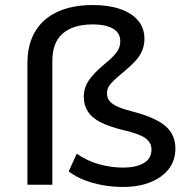

<svg xmlns="http://www.w3.org/2000/svg" viewBox="-20 -734 753 763"><path d="M468 9Q429 9 389.5 2Q350 -5 315 -18.5Q280 -32 253 -53L285 -123Q329 -93 376.5 -80.5Q424 -68 468 -68Q521 -68 551.5 -86Q582 -104 582 -140Q582 -168 557 -185.5Q532 -203 466 -218Q413 -231 379 -248.5Q345 -266 329 -291Q313 -316 313 -349Q313 -385 333 -414.5Q353 -444 395 -479Q425 -503 441.5 -523.5Q458 -544 458 -570Q458 -593 445 -607.5Q432 -622 407.5 -629.5Q383 -637 349 -637Q271 -637 229.5 -601Q188 -565 188 -492V0H89V-483Q89 -557 119.5 -608.5Q150 -660 208.5 -687Q267 -714 349 -714Q412 -714 458 -698Q504 -682 529 -652Q554 -622 554 -580Q554 -555 545 -533Q536 -511 517 -490.5Q498 -470 471 -448Q440 -423 422.5 -404Q405 -385 405 -364Q405 -344 416.5 -331Q428 -318 452.5 -308Q477 -298 517 -288Q599 -266 638 -232.5Q677 -199 677 -143Q677 -97 651 -63Q625 -29 578 -10Q531 9 468 9Z"/></svg>

Font: Nunito Sans 10pt SemiExpanded Medium
Style: Regular
Weight: 500
Width: 6
Designer: Vernon Adams
Foundry: Vernon Adams
Version: Version 3.101;gftools[0.9.27]